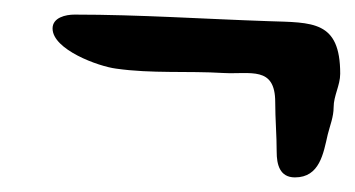

<svg xmlns="http://www.w3.org/2000/svg" viewBox="-20 -463 486 263"><path d="M446 -362C446 -435 408 -432 348 -434C259 -437 171 -443 82 -443C70 -443 52 -439 52 -424C52 -395 115 -372 139 -369C188 -362 237 -366 286 -363C323 -361 357 -373 357 -323C357 -300 359 -278 359 -255C359 -238 363 -220 384 -220C418 -220 423 -253 429 -279C432 -291 437 -303 437 -316C437 -332 446 -346 446 -362Z"/></svg>

Font: ChillLongCangKaiShu Medium
Style: Regular
Weight: 500
Version: Version 3.500;Glyphs 3.1.1 (3135)